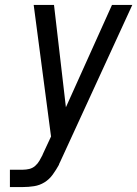

<svg xmlns="http://www.w3.org/2000/svg" viewBox="-20 -755 554 775"><path d="M20 0V-70H73Q85 -70 98 -73Q111 -76 121.5 -85Q132 -94 139 -106Q146 -118 152 -130V-131L186 -204L116 -735H198L246 -322L432 -735H514L223 -102Q221 -99 220 -96Q219 -93 218 -91V-90Q207 -70 193 -50.5Q179 -31 159.5 -19Q140 -7 117.5 -3.5Q95 0 73 0Z"/></svg>

Font: Iosevka SS18
Style: Italic
Weight: 400
Italic angle: -9°
Monospace: yes
Designer: Belleve Invis
Foundry: Belleve Invis
Version: Version 25.1.1; ttfautohint (v1.8.4)